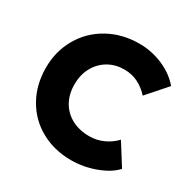

<svg xmlns="http://www.w3.org/2000/svg" viewBox="-162 -867 1019 1029"><g transform="rotate(30 347.5 -352.0)"><path d="M43.2 -353Q43.2 -455.2 91.3 -538.1Q139.4 -621 224.2 -667.7Q309 -714.4 414.4 -714.4Q489.4 -714.4 559.1 -684.8Q628.8 -655.2 673.6 -602.4L567.4 -481.8Q536.4 -516.2 498 -535.2Q459.6 -554.2 413.2 -554.2Q359 -554.2 315.3 -529.1Q271.6 -504 246 -458Q220.4 -412 220.4 -351.2Q220.4 -291.2 246.1 -245.6Q271.8 -200 318.8 -175Q365.8 -150 427.6 -150Q473.4 -150 514.3 -168.8Q555.2 -187.6 584.4 -219L667.8 -86.6Q630 -44.6 556.8 -17.3Q483.6 10 407.2 10Q302.2 10 219.1 -36.3Q136 -82.6 89.6 -165.3Q43.2 -248 43.2 -353Z"/></g></svg>

Font: Easer Grotesk Variable
Style: Regular
Weight: 400
Designer: Boardeaser, Bonnie Shaver-Troup, Thomas Jockin
Foundry: Lexend
Version: Version 1.001;Glyphs 3.1.2 (3151)